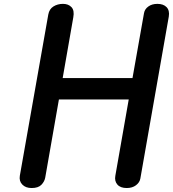

<svg xmlns="http://www.w3.org/2000/svg" viewBox="-20 -948 872 968"><path d="M139.5 0Q109.5 0 92.5 -17.5Q75.5 -35 80 -62L223.5 -875Q228.5 -902.5 249.5 -915.5Q270.5 -928.5 297.5 -928.5Q325 -928.5 340.5 -911.8Q356 -895 349.5 -860.5L296 -554.5H648L706 -881.5Q709.5 -902 727.8 -915.2Q746 -928.5 773.5 -928.5Q804 -928.5 820 -911.8Q836 -895 831 -864.5L687.5 -47.5Q684 -28 665.5 -14Q647 0 619 0Q587 0 571.8 -17.5Q556.5 -35 561.5 -62L629 -446.5H277L208 -52.5Q204.5 -33 188.8 -16.5Q173 0 139.5 0Z"/></svg>

Font: Edu AU VIC WA NT Hand SemiBold
Style: Regular
Weight: 600
Version: Version 1.001